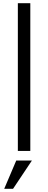

<svg xmlns="http://www.w3.org/2000/svg" viewBox="-20 -940 300 1196"><path d="M91.2 0V-920H168.8V0ZM61.2 236.2H6.2L81.2 60H178.8Z"/></svg>

Font: Now Alt
Style: Regular
Weight: 400
Designer: Alfredo Marco Pradil
Foundry: Alfredo Marco Pradil
Version: Version 1.002;PS 001.002;hotconv 1.0.88;makeotf.lib2.5.64775